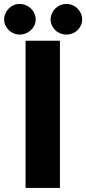

<svg xmlns="http://www.w3.org/2000/svg" viewBox="-56 -930 426 950"><path d="M240.5 0H70.5V-728.5H240.5ZM120.5 -834Q120.5 -818 114.2 -804.5Q108 -791 97 -780.8Q86 -770.5 71.5 -764.8Q57 -759 40.5 -759Q25.5 -759 11.8 -764.8Q-2 -770.5 -12.5 -780.8Q-23 -791 -29.2 -804.5Q-35.5 -818 -35.5 -834Q-35.5 -849.5 -29.2 -863.5Q-23 -877.5 -12.5 -888Q-2 -898.5 11.8 -904.5Q25.5 -910.5 40.5 -910.5Q57 -910.5 71.5 -904.5Q86 -898.5 97 -888Q108 -877.5 114.2 -863.5Q120.5 -849.5 120.5 -834ZM350.5 -834Q350.5 -818 344.2 -804.5Q338 -791 327.5 -780.8Q317 -770.5 302.8 -764.8Q288.5 -759 272.5 -759Q256.5 -759 242.2 -764.8Q228 -770.5 217.5 -780.8Q207 -791 200.8 -804.5Q194.5 -818 194.5 -834Q194.5 -849.5 200.8 -863.5Q207 -877.5 217.5 -888Q228 -898.5 242.2 -904.5Q256.5 -910.5 272.5 -910.5Q288.5 -910.5 302.8 -904.5Q317 -898.5 327.5 -888Q338 -877.5 344.2 -863.5Q350.5 -849.5 350.5 -834Z"/></svg>

Font: Lato ExtraBold
Style: Regular
Weight: 800
Designer: Lukasz Dziedzic with Adam Twardoch and Botio Nikoltchev
Foundry: tyPoland Lukasz Dziedzic
Version: Version 2.015; 2015-08-06; http://www.latofonts.com/